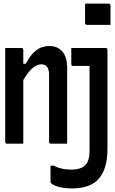

<svg xmlns="http://www.w3.org/2000/svg" viewBox="-20 -802 640 1072"><path d="M455 -782H586Q597 -782 597 -771V-663H466Q455 -663 455 -674ZM110 0H18Q9 0 9 -11V-534H101Q110 -534 110 -523V-446H124Q150 -496 181.5 -520.5Q213 -545 255 -545Q302 -545 328.5 -514Q355 -483 355 -424V0H263Q254 0 254 -11V-385Q254 -443 210 -443Q190 -443 165.5 -425Q141 -407 110 -355ZM569 -534Q580 -534 580 -523V28Q580 140 532.5 195Q485 250 383 250Q337 250 306.5 241Q276 232 265 221Q262 218 262 213V123H279Q304 135 326.5 140Q349 145 379 145Q404 145 425 138.5Q446 132 458 118Q480 95 480 37V-434H389Q378 -434 378 -445V-534Z"/></svg>

Font: Recursive Mn Lnr St Med
Style: Regular
Weight: 500
Monospace: yes
Version: Version 1.079;hotconv 1.0.112;makeotfexe 2.5.65598; ttfautoh